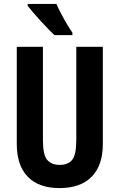

<svg xmlns="http://www.w3.org/2000/svg" viewBox="-20 -954 611 984"><path d="M507 -215Q507 -107 450 -48.5Q393 10 285 10Q179 10 122.5 -48Q66 -106 66 -216V-714H200V-236Q200 -160 222 -134.5Q244 -109 286 -109Q330 -109 350.5 -135.5Q371 -162 371 -237V-714H507ZM269 -934Q278 -913 293 -884.5Q308 -856 324 -829Q340 -802 351 -787V-774H259Q246 -786 227 -805.5Q208 -825 187.5 -847.5Q167 -870 149.5 -890.5Q132 -911 122 -924V-934Z"/></svg>

Font: Noto Sans Telugu ExtraCondensed
Style: Bold
Weight: 700
Width: 2
Designer: Jelle Bosma - Monotype Design Team
Foundry: Monotype Imaging Inc.
Version: Version 2.005; ttfautohint (v1.8.4.7-5d5b)